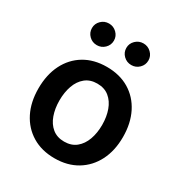

<svg xmlns="http://www.w3.org/2000/svg" viewBox="-179 -887 968 1027"><g transform="rotate(30 304.5 -373.5)"><path d="M304.2 11.2Q224.6 11.2 166 -24.2Q107.4 -59.6 75.4 -122.8Q43.5 -186 43.5 -270Q43.5 -355 75.4 -418.7Q107.4 -482.4 166 -517.6Q224.6 -552.7 304.2 -552.7Q383.8 -552.7 442.4 -517.6Q501 -482.4 533.2 -418.7Q565.4 -355 565.4 -270Q565.4 -186 533.2 -122.8Q501 -59.6 442.4 -24.2Q383.8 11.2 304.2 11.2ZM304.2 -91.8Q348.6 -91.8 377.9 -115.7Q407.2 -139.6 421.9 -180.2Q436.5 -220.7 436.5 -270.5Q436.5 -320.8 421.9 -361.3Q407.2 -401.9 377.9 -425.8Q348.6 -449.7 304.2 -449.7Q260.3 -449.7 231 -425.8Q201.7 -401.9 187.3 -361.3Q172.9 -320.8 172.9 -270.5Q172.9 -220.7 187.3 -180.2Q201.7 -139.6 231 -115.7Q260.3 -91.8 304.2 -91.8ZM197.8 -626Q169.4 -626 149.7 -645.5Q129.9 -665 129.9 -692.9Q129.9 -720.2 149.7 -739.7Q169.4 -759.3 197.8 -759.3Q225.6 -759.3 245.6 -739.7Q265.6 -720.2 265.6 -692.9Q265.6 -665 245.6 -645.5Q225.6 -626 197.8 -626ZM410.6 -626Q382.3 -626 362.3 -645.5Q342.3 -665 342.3 -692.9Q342.3 -720.2 362.3 -739.7Q382.3 -759.3 410.6 -759.3Q438.5 -759.3 458.5 -739.7Q478.5 -720.2 478.5 -692.9Q478.5 -665 458.5 -645.5Q438.5 -626 410.6 -626Z"/></g></svg>

Font: Inter SemiBold
Style: Regular
Weight: 600
Designer: Rasmus Andersson
Foundry: rsms
Version: Version 4.001;git-9221beed3